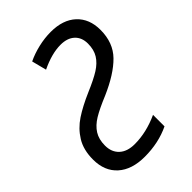

<svg xmlns="http://www.w3.org/2000/svg" viewBox="-219 -812 910 910"><g transform="rotate(-45 236.5 -357.0)"><path d="M13 -154Q13 -219 40.5 -263.5Q68 -308 112.5 -337.5Q157 -367 224 -396Q283 -421 316.5 -442Q350 -463 367.5 -491Q385 -519 385 -560Q385 -601 359.5 -624.5Q334 -648 289 -648Q230 -648 157 -613L138 -687Q173 -704 215.5 -714Q258 -724 299 -724Q381 -724 427 -681Q473 -638 473 -564Q473 -478 421 -425Q369 -372 268 -328Q205 -302 170.5 -281Q136 -260 118 -231.5Q100 -203 100 -161Q100 -117 127.5 -91.5Q155 -66 205 -66Q283 -66 364 -103V-26Q289 10 196 10Q110 10 61.5 -33.5Q13 -77 13 -154Z"/></g></svg>

Font: Noto Sans UI Narrow
Style: Italic
Weight: 400
Width: 4
Italic angle: -12°
Designer: Monotype Design Team
Foundry: Monotype Imaging Inc.
Version: Version 1.001